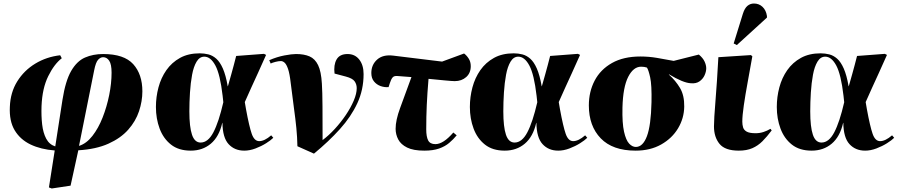

<svg xmlns="http://www.w3.org/2000/svg" viewBox="-20 -842 5116 1091"><path d="M274 229 258 223 291 13Q212 7 153.5 -21Q95 -49 63.5 -101.5Q32 -154 36 -235Q39 -317 78 -379.5Q117 -442 180.5 -480.5Q244 -519 322 -528L331 -511Q288 -478 254 -409Q220 -340 216 -239Q214 -183 219.5 -135Q225 -87 242.5 -54Q260 -21 294 -10L335 -275Q352 -383 384.5 -439Q417 -495 463 -515Q509 -535 566 -535Q685 -535 737 -477.5Q789 -420 789 -323Q789 -267 770 -210Q751 -153 708.5 -105Q666 -57 596 -25.5Q526 6 425 12L381 213ZM429 -13Q471 -26 505 -69.5Q539 -113 563 -174Q587 -235 600.5 -302Q614 -369 614 -429Q614 -477 600.5 -497Q587 -517 566 -517Q551 -517 537.5 -502.5Q524 -488 515 -442Z M1064 14Q995 14 951.5 -20.5Q908 -55 887 -111.5Q866 -168 866 -234Q866 -291 880.5 -345.5Q895 -400 925.5 -443.5Q956 -487 1003 -513Q1050 -539 1115 -539Q1140 -539 1164 -533Q1188 -527 1209 -508.5Q1230 -490 1246.5 -452.5Q1263 -415 1274 -352H1275Q1286 -391 1294 -419Q1302 -447 1308.5 -472Q1315 -497 1322 -524L1480 -536L1492 -530Q1466 -471 1445.5 -426.5Q1425 -382 1407.5 -343.5Q1390 -305 1371 -262L1378 -221Q1396 -123 1410.5 -81.5Q1425 -40 1453 -40Q1483 -40 1521 -73L1533 -59Q1519 -45 1492 -28Q1465 -11 1432 1.5Q1399 14 1368 14Q1313 14 1279 -23Q1245 -60 1244 -144H1243Q1225 -65 1178 -25.5Q1131 14 1064 14ZM1120 -32Q1162 -32 1192.5 -90Q1223 -148 1249 -261L1245 -298Q1231 -419 1204 -469.5Q1177 -520 1141 -520Q1114 -520 1097 -491.5Q1080 -463 1071.5 -417Q1063 -371 1059.5 -316.5Q1056 -262 1056 -209Q1056 -121 1071 -76.5Q1086 -32 1120 -32Z M1764 31 1670 -11Q1669 -63 1664 -114Q1659 -165 1650.5 -226Q1642 -287 1632 -370Q1626 -423 1617 -449.5Q1608 -476 1597.5 -485.5Q1587 -495 1576 -495Q1563 -495 1545.5 -490.5Q1528 -486 1518 -481L1510 -500Q1554 -519 1596 -527Q1638 -535 1662 -535Q1708 -535 1739 -521.5Q1770 -508 1787.5 -472Q1805 -436 1809 -367Q1812 -322 1812.5 -236.5Q1813 -151 1813 -46Q1848 -72 1882.5 -109.5Q1917 -147 1945 -188.5Q1973 -230 1990 -270Q2007 -310 2007 -341Q2007 -363 1995 -380Q1983 -397 1945 -407L1881 -424Q1875 -473 1892.5 -504Q1910 -535 1955 -535Q1997 -535 2021.5 -503.5Q2046 -472 2046 -421Q2046 -332 2010.5 -255.5Q1975 -179 1911.5 -108.5Q1848 -38 1764 31Z M2391 14Q2329 14 2293.5 -3.5Q2258 -21 2243 -49.5Q2228 -78 2228 -110Q2228 -159 2253.5 -228Q2279 -297 2318 -404Q2298 -405 2278.5 -407Q2259 -409 2239 -410Q2219 -412 2210.5 -401.5Q2202 -391 2195 -369L2188 -347Q2165 -345 2142.5 -353Q2120 -361 2105 -379.5Q2090 -398 2090 -427Q2090 -474 2123 -503.5Q2156 -533 2214 -526L2492 -492L2617 -538Q2631 -528 2643 -509.5Q2655 -491 2655 -466Q2655 -427 2629 -404Q2603 -381 2564 -381Q2551 -381 2508.5 -385Q2466 -389 2415 -394Q2408 -311 2405 -245Q2402 -179 2402 -107Q2402 -65 2413 -44Q2424 -23 2454 -23Q2499 -23 2556 -89L2575 -73Q2556 -50 2532.5 -30Q2509 -10 2475 2Q2441 14 2391 14Z M2848 14Q2779 14 2735.5 -20.5Q2692 -55 2671 -111.5Q2650 -168 2650 -234Q2650 -291 2664.5 -345.5Q2679 -400 2709.5 -443.5Q2740 -487 2787 -513Q2834 -539 2899 -539Q2924 -539 2948 -533Q2972 -527 2993 -508.5Q3014 -490 3030.5 -452.5Q3047 -415 3058 -352H3059Q3070 -391 3078 -419Q3086 -447 3092.5 -472Q3099 -497 3106 -524L3264 -536L3276 -530Q3250 -471 3229.5 -426.5Q3209 -382 3191.5 -343.5Q3174 -305 3155 -262L3162 -221Q3180 -123 3194.5 -81.5Q3209 -40 3237 -40Q3267 -40 3305 -73L3317 -59Q3303 -45 3276 -28Q3249 -11 3216 1.5Q3183 14 3152 14Q3097 14 3063 -23Q3029 -60 3028 -144H3027Q3009 -65 2962 -25.5Q2915 14 2848 14ZM2904 -32Q2946 -32 2976.5 -90Q3007 -148 3033 -261L3029 -298Q3015 -419 2988 -469.5Q2961 -520 2925 -520Q2898 -520 2881 -491.5Q2864 -463 2855.5 -417Q2847 -371 2843.5 -316.5Q2840 -262 2840 -209Q2840 -121 2855 -76.5Q2870 -32 2904 -32Z M3592 14Q3461 14 3393.5 -56Q3326 -126 3326 -243Q3326 -321 3359 -384Q3392 -447 3457.5 -484Q3523 -521 3619 -521Q3667 -521 3713.5 -513Q3760 -505 3808 -496L3951 -532Q3974 -513 3983.5 -492.5Q3993 -472 3993 -454Q3993 -435 3983.5 -414Q3974 -393 3954.5 -379.5Q3935 -366 3905 -369Q3862 -371 3781 -420V-418Q3819 -384 3844 -342Q3869 -300 3868 -236Q3867 -170 3833 -113Q3799 -56 3737 -21Q3675 14 3592 14ZM3593 -7Q3633 -7 3656 -68Q3679 -129 3682 -261Q3684 -359 3674.5 -402Q3665 -445 3656 -458Q3642 -463 3623 -463Q3579 -463 3549.5 -405Q3520 -347 3517 -231Q3515 -142 3526 -93.5Q3537 -45 3555 -26Q3573 -7 3593 -7Z M4178 14Q4100 14 4068.5 -24.5Q4037 -63 4037 -124Q4037 -165 4045.5 -268Q4054 -371 4062 -517L4247 -529L4255 -522Q4242 -448 4228.5 -375Q4215 -302 4206.5 -243Q4198 -184 4198 -151Q4198 -133 4202.5 -118Q4207 -103 4223 -94Q4239 -85 4274 -85Q4297 -85 4318.5 -92Q4340 -99 4358 -110L4365 -101Q4338 -65 4312.5 -39.5Q4287 -14 4255 0Q4223 14 4178 14ZM4167 -586 4149 -595 4201 -763Q4211 -795 4227 -808.5Q4243 -822 4264 -822Q4293 -822 4313 -803Q4333 -784 4338 -751V-742Z M4592 14Q4523 14 4479.5 -20.5Q4436 -55 4415 -111.5Q4394 -168 4394 -234Q4394 -291 4408.5 -345.5Q4423 -400 4453.5 -443.5Q4484 -487 4531 -513Q4578 -539 4643 -539Q4668 -539 4692 -533Q4716 -527 4737 -508.5Q4758 -490 4774.5 -452.5Q4791 -415 4802 -352H4803Q4814 -391 4822 -419Q4830 -447 4836.5 -472Q4843 -497 4850 -524L5008 -536L5020 -530Q4994 -471 4973.5 -426.5Q4953 -382 4935.5 -343.5Q4918 -305 4899 -262L4906 -221Q4924 -123 4938.5 -81.5Q4953 -40 4981 -40Q5011 -40 5049 -73L5061 -59Q5047 -45 5020 -28Q4993 -11 4960 1.5Q4927 14 4896 14Q4841 14 4807 -23Q4773 -60 4772 -144H4771Q4753 -65 4706 -25.5Q4659 14 4592 14ZM4648 -32Q4690 -32 4720.5 -90Q4751 -148 4777 -261L4773 -298Q4759 -419 4732 -469.5Q4705 -520 4669 -520Q4642 -520 4625 -491.5Q4608 -463 4599.5 -417Q4591 -371 4587.5 -316.5Q4584 -262 4584 -209Q4584 -121 4599 -76.5Q4614 -32 4648 -32Z"/></svg>

Font: Literata 72pt ExtraBold
Style: Italic
Weight: 800
Italic angle: -2°
Designer: Latin by Veronika Burian and Jose Scaglione. Greek by Irene Vlachou. Cyrillic by Vera Evstafieva
Foundry: TypeTogether
Version: Version 3.002